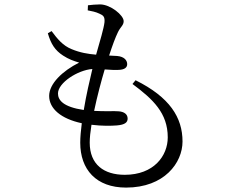

<svg xmlns="http://www.w3.org/2000/svg" viewBox="-20 -803 1040 871"><path d="M214 -662 197 -652C211 -604 229 -575 266 -551C292 -534 313 -527 339 -519C263 -481 203 -423 203 -368C203 -310 257 -264 351 -244C347 -212 344 -181 344 -156C344 -34 416 48 552 48C726 48 808 -65 808 -161C808 -270 750 -362 595 -439L581 -422C674 -353 741 -290 741 -180C741 -96 678 -10 546 -10C452 -10 387 -56 387 -156C387 -178 390 -206 395 -237C443 -231 485 -232 510 -234C547 -237 559 -248 559 -265C559 -285 543 -296 519 -298C498 -300 457 -297 407 -300C421 -367 440 -438 455 -488C480 -486 505 -485 519 -486C544 -487 557 -496 557 -512C557 -529 544 -546 512 -549L475 -551C491 -600 503 -632 515 -657C527 -682 541 -688 541 -707C541 -734 481 -783 434 -783C414 -783 396 -781 379 -779L378 -756C394 -753 415 -749 431 -741C449 -733 456 -727 454 -702C451 -675 434 -618 416 -555C380 -558 343 -564 305 -580C265 -596 240 -627 214 -662ZM360 -304C266 -318 243 -349 243 -379C243 -427 332 -485 399 -490C387 -440 371 -371 360 -304Z"/></svg>

Font: Noto Serif CJK TC
Style: Regular
Weight: 400
Designer: Ryoko NISHIZUKA 西塚涼子 (kana & ideographs); Frank Grießhammer (Latin, Greek & Cyrillic); Wenlong ZHANG 张文龙 (bopomofo); San
Foundry: Adobe
Version: Version 2.001;hotconv 1.1.0;makeotfexe 2.6.0